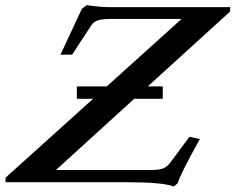

<svg xmlns="http://www.w3.org/2000/svg" viewBox="-81 -690 892 727"><path d="M210 -315.9V-362.8H323.2L606.4 -618.2H336.9Q305.2 -618.2 289.6 -613Q273.9 -607.9 264.6 -593.8L191.9 -482.9H147.9L229 -656.7L247.1 -670.4Q298.3 -663.1 326.7 -663.1H791L790 -646L478.5 -362.8H535.2V-315.9H427.2L130.9 -46.4H494.1Q521.5 -46.4 536.4 -52.2Q551.3 -58.1 563 -73.2L636.2 -171.9L675.8 -163.6Q599.6 -26.9 592.3 3.4L577.1 16.1Q534.7 0 399.9 0H-60.5L-59.6 -17.6L271.5 -315.9Z"/></svg>

Font: Elstob 6pt Medium
Style: Italic
Weight: 500
Italic angle: -20°
Designer: Peter S. Baker
Version: Version 1.015